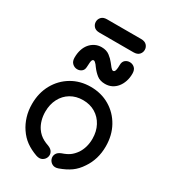

<svg xmlns="http://www.w3.org/2000/svg" viewBox="-214 -1009 1006 1125"><g transform="rotate(30 288.5 -446.5)"><path d="M213 1Q237 9 253.5 0Q270 -9 276 -26Q282 -43 274 -59.5Q266 -76 242 -85Q224 -91 209 -99Q194 -107 181.5 -118Q169 -129 158 -145Q144 -166 136.5 -192.5Q129 -219 129 -249Q129 -298 149 -336.5Q169 -375 205 -396.5Q241 -418 288 -418Q335 -418 371 -396.5Q407 -375 427.5 -336.5Q448 -298 448 -249Q448 -219 440.5 -193Q433 -167 419 -146Q402 -122 383 -108.5Q364 -95 334 -85Q310 -76 302 -59.5Q294 -43 300 -26Q306 -9 322.5 0Q339 9 362 1Q407 -15 438 -37Q469 -59 493 -96Q515 -128 526.5 -166.5Q538 -205 538 -249Q538 -324 505.5 -382.5Q473 -441 416.5 -474.5Q360 -508 288 -508Q217 -508 160.5 -474.5Q104 -441 71.5 -382.5Q39 -324 39 -249Q39 -204 51 -165Q63 -126 84 -95Q108 -59 139.5 -36.5Q171 -14 213 1ZM460 -696Q460 -722 446.5 -734.5Q433 -747 415 -747.5Q397 -748 383.5 -737Q370 -726 370 -703Q370 -685 368 -674Q366 -663 362.5 -658.5Q359 -654 353 -654Q349 -654 344.5 -657.5Q340 -661 335.5 -666.5Q331 -672 326 -678.5Q321 -685 316 -691Q303 -708 281.5 -724.5Q260 -741 227 -741Q203 -741 183 -731Q163 -721 148.5 -703.5Q134 -686 126.5 -662Q119 -638 119 -609Q119 -584 132.5 -571Q146 -558 163.5 -557Q181 -556 194.5 -566Q208 -576 209 -596Q210 -616 211 -628Q212 -640 215.5 -645.5Q219 -651 224 -651Q229 -651 234 -647Q239 -643 244.5 -636.5Q250 -630 256 -621Q273 -598 294.5 -581Q316 -564 350 -564Q375 -564 395 -574Q415 -584 429.5 -602Q444 -620 452 -644Q460 -668 460 -696ZM402 -808Q428 -808 440.5 -821.5Q453 -835 453 -853Q453 -871 440.5 -884.5Q428 -898 402 -898Q380 -898 351.5 -898Q323 -898 291 -898Q259 -898 228.5 -898Q198 -898 172 -898Q147 -898 134.5 -884.5Q122 -871 122 -853Q122 -835 134.5 -821.5Q147 -808 172 -808Q194 -808 223.5 -808Q253 -808 285.5 -808Q318 -808 348.5 -808Q379 -808 402 -808Z"/></g></svg>

Font: Tilt Neon
Style: Regular
Weight: 400
Designer: Andy Clymer
Foundry: Andy Clymer
Version: Version 1.000